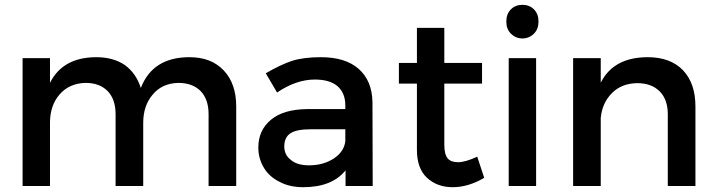

<svg xmlns="http://www.w3.org/2000/svg" viewBox="-20 -774 2982 799"><path d="M911 -481C876 -518 829 -536 768 -536C666 -536 599 -493 566 -408C553 -449 531 -480 500 -503C468 -525 428 -536 381 -536C288 -536 223 -500 188 -429V-532H74V0H188V-263C188 -310 201 -350 228 -381C255 -412 291 -428 336 -429C375 -429 405 -418 428 -395C450 -372 461 -340 461 -299V0H576V-263C576 -310 589 -350 616 -381C642 -412 677 -428 722 -429C761 -429 792 -418 815 -395C837 -372 848 -340 848 -299V0H963V-331C963 -394 946 -444 911 -481Z M1418 0H1531L1530 -349C1529 -408 1510 -454 1473 -487C1436 -520 1383 -536 1315 -536C1268 -536 1228 -531 1196 -521C1163 -510 1127 -493 1086 -469L1133 -389C1186 -425 1239 -443 1290 -443C1331 -443 1363 -434 1385 -415C1406 -396 1417 -370 1417 -336V-320H1256C1193 -319 1143 -305 1108 -276C1073 -247 1055 -209 1055 -160C1055 -129 1063 -101 1078 -76C1093 -51 1115 -31 1144 -17C1172 -2 1205 5 1242 5C1321 5 1380 -18 1418 -65ZM1370 -115C1341 -96 1307 -86 1266 -86C1234 -86 1209 -93 1191 -108C1172 -122 1163 -141 1163 -165C1163 -190 1172 -209 1190 -220C1207 -231 1235 -236 1273 -236H1417V-187C1414 -158 1398 -134 1370 -115Z M1995 -34 1966 -122C1934 -107 1907 -99 1886 -99C1867 -99 1852 -104 1843 -115C1834 -126 1829 -144 1829 -171V-426H1986V-512H1829V-658H1715V-512H1640V-426H1715V-150C1715 -99 1729 -60 1757 -34C1785 -8 1821 5 1864 5C1907 5 1951 -8 1995 -34Z M2097 -532V0H2211V-532ZM2202 -735C2189 -748 2173 -754 2154 -754C2135 -754 2119 -748 2106 -735C2093 -722 2087 -705 2087 -684C2087 -664 2093 -647 2106 -634C2119 -621 2135 -614 2154 -614C2173 -614 2189 -621 2202 -634C2215 -647 2221 -664 2221 -684C2221 -705 2215 -722 2202 -735Z M2822 -482C2787 -518 2738 -536 2676 -536C2581 -536 2516 -501 2480 -430V-532H2365V0H2480V-283C2484 -326 2500 -360 2527 -387C2554 -414 2588 -427 2631 -428C2671 -428 2702 -417 2725 -394C2748 -371 2759 -339 2759 -299V0H2874V-331C2874 -395 2857 -445 2822 -482Z"/></svg>

Font: Argentum Sans
Style: Regular
Weight: 400
Designer: Julieta Ulanovsky
Foundry: Julieta Ulanovsky
Version: Version 5.001;March 29, 2019;FontCreator 11.5.0.2425 64-bit